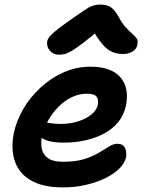

<svg xmlns="http://www.w3.org/2000/svg" viewBox="-20 -802 627 832"><path d="M253 10Q184 10 138.5 -8.5Q93 -27 68 -59.5Q43 -92 36.5 -134.5Q30 -177 40 -226Q51 -278 80.5 -329Q110 -380 154.5 -421.5Q199 -463 254.5 -488Q310 -513 373 -513Q430 -513 467.5 -493.5Q505 -474 520.5 -436.5Q536 -399 526 -345Q517 -303 492 -272.5Q467 -242 429.5 -222.5Q392 -203 348.5 -193.5Q305 -184 258 -184Q189 -184 163.5 -203Q138 -222 142 -244Q144 -258 152 -264.5Q160 -271 175 -271Q186 -271 201 -268Q216 -265 244 -265Q282 -265 316.5 -275.5Q351 -286 375 -305Q399 -324 404 -348Q408 -372 397.5 -384Q387 -396 357 -396Q323 -396 291.5 -381Q260 -366 233.5 -339.5Q207 -313 188 -278.5Q169 -244 161 -205Q156 -177 162 -153.5Q168 -130 189.5 -115.5Q211 -101 252 -101Q307 -101 344.5 -112.5Q382 -124 408 -140Q434 -156 453 -167.5Q472 -179 488 -179Q513 -179 521.5 -161Q530 -143 526 -119Q520 -95 497.5 -72Q475 -49 437.5 -30.5Q400 -12 353 -1Q306 10 253 10ZM236 -565Q220 -565 208 -572.5Q196 -580 189.5 -592Q183 -604 184 -619Q185 -629 191.5 -639Q198 -649 219.5 -667Q241 -685 288 -718Q322 -741 342.5 -755.5Q363 -770 379 -776Q395 -782 415 -782Q444 -782 460.5 -770.5Q477 -759 492 -733Q508 -702 524 -684.5Q540 -667 553 -656Q566 -645 572.5 -635Q579 -625 575 -608Q572 -589 554 -578.5Q536 -568 514 -568Q487 -568 465 -577.5Q443 -587 422 -612.5Q401 -638 374 -685H424Q373 -641 341 -616.5Q309 -592 290 -581Q271 -570 259 -567.5Q247 -565 236 -565Z"/></svg>

Font: Shantell Sans SemiBold
Style: Italic
Weight: 600
Italic angle: -11°
Designer: Stephen Nixon, Anya Danilova, Shantell Martin
Foundry: Arrow Type
Version: Version 1.011;[c5ecc13dd]